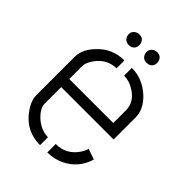

<svg xmlns="http://www.w3.org/2000/svg" viewBox="-188 -728 820 820"><g transform="rotate(45 222.5 -317.5)"><path d="M133.8 -602.5Q133.8 -624 155.3 -632.8Q161.1 -634.8 167 -634.8Q191.4 -634.8 198.2 -611.3Q199.2 -607.4 199.2 -602.5Q199.2 -578.1 176.8 -571.3Q171.9 -570.3 167 -570.3Q143.6 -570.3 135.7 -591.8Q133.8 -597.7 133.8 -602.5ZM241.2 -602.5Q241.2 -624 262.7 -632.8Q268.6 -634.8 274.4 -634.8Q298.8 -634.8 305.7 -611.3Q306.6 -607.4 306.6 -602.5Q306.6 -578.1 284.2 -571.3Q279.3 -570.3 274.4 -570.3Q251 -570.3 243.2 -591.8Q241.2 -597.7 241.2 -602.5ZM39.1 -139.6V-373Q40 -418.9 82 -460.9Q129.9 -510.7 200.2 -510.7V-462.9Q144.5 -462.9 108.4 -413.1Q89.8 -387.7 89.8 -365.2V-288.1H355.5V-365.2Q355.5 -414.1 307.6 -444.3Q277.3 -463.9 245.1 -463.9V-510.7Q310.5 -510.7 362.3 -462.9Q405.3 -421.9 406.2 -374V-239.3H89.8V-139.6Q89.8 -109.4 127 -77.1Q162.1 -47.9 201.2 -47.9V0Q115.2 0 65.4 -70.3Q39.1 -107.4 39.1 -139.6ZM245.1 0V-50.8Q308.6 -50.8 344.7 -104.5Q355.5 -121.1 359.4 -135.7L407.2 -119.1Q385.7 -47.9 320.3 -16.6Q285.2 0 245.1 0Z"/></g></svg>

Font: Post No Bills Colombo
Style: Regular
Weight: 400
Designer: Kosala Senevirathne, Siva Puranthara, Lasantha Premarathna, Tharique Azeez
Foundry: Mooniak
Version: Version 1.220 ; ttfautohint (v1.6)